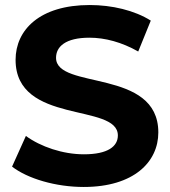

<svg xmlns="http://www.w3.org/2000/svg" viewBox="-20 -732 678 764"><path d="M313 12C513 12 610 -88 610 -205C610 -462 203 -373 203 -502C203 -546 240 -582 336 -582C398 -582 465 -564 530 -527L580 -650C515 -691 425 -712 337 -712C138 -712 42 -613 42 -494C42 -234 449 -324 449 -193C449 -150 410 -118 314 -118C230 -118 142 -148 83 -191L28 -69C90 -21 202 12 313 12Z"/></svg>

Font: Montserrat Lite
Style: Bold
Weight: 700
Designer: Julieta Ulanovsky
Foundry: Julieta Ulanovsky
Version: Version 7.200;PS 007.200;hotconv 1.0.88;makeotf.lib2.5.64775